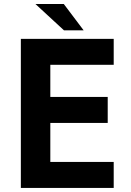

<svg xmlns="http://www.w3.org/2000/svg" viewBox="-20 -919 642 939"><path d="M293 -770.5H389.2L292 -899.4H153.3ZM82 0H536.1V-127H226.1V-317.9H506.8V-444.8H226.1V-602.1H536.1V-729H82Z"/></svg>

Font: Hack
Style: Bold
Weight: 700
Monospace: yes
Designer: Christopher Simpkins
Foundry: Christopher Simpkins
Version: Version 2.010